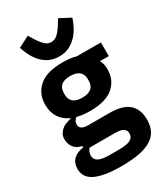

<svg xmlns="http://www.w3.org/2000/svg" viewBox="-240 -892 1043 1204"><g transform="rotate(-30 281.0 -289.5)"><path d="M22 0ZM555 38Q555 80 540.5 112Q526 144 493 166.5Q460 189 405.5 200.5Q351 212 271 212Q203 212 155.5 203.5Q108 195 78.5 179.5Q49 164 35.5 141.5Q22 119 22 90Q22 46 48 21Q74 -4 120 -10V-21Q82 -28 63 -53.5Q44 -79 44 -113Q44 -134 52.5 -149.5Q61 -165 74.5 -176.5Q88 -188 106 -195Q124 -202 142 -206V-210Q94 -232 71 -270.5Q48 -309 48 -360Q48 -440 103.5 -488.5Q159 -537 273 -537Q298 -537 323.5 -534.5Q349 -532 372 -525H546V-426H482Q498 -398 498 -360Q498 -281 442.5 -233.5Q387 -186 273 -186Q222 -186 180 -197Q157 -182 157 -155Q157 -136 171.5 -125.5Q186 -115 220 -115H372Q468 -115 511.5 -75Q555 -35 555 38ZM273 -283Q317 -283 338.5 -301.5Q360 -320 360 -355V-367Q360 -402 338.5 -420.5Q317 -439 273 -439Q229 -439 207.5 -420.5Q186 -402 186 -367V-355Q186 -320 207.5 -301.5Q229 -283 273 -283ZM416 58Q416 35 398 23Q380 11 335 11H155Q145 21 140.5 33.5Q136 46 136 58Q136 87 161 100.5Q186 114 246 114H306Q366 114 391 100.5Q416 87 416 58ZM279 -579Q235 -579 203 -595.5Q171 -612 149 -637Q127 -662 112.5 -692Q98 -722 89 -749L170 -791L190 -758Q212 -722 232.5 -702Q253 -682 279 -682Q305 -682 326 -702Q347 -722 369 -758L389 -791L469 -749Q460 -722 445 -692Q430 -662 407 -637Q384 -612 352.5 -595.5Q321 -579 279 -579Z"/></g></svg>

Font: Aneliza ExtraBold
Style: Regular
Weight: 800
Designer: Mike Abbink, Paul van der Laan, Pieter van Rosmalen
Foundry: Bold Monday
Version: Version 3.001;September 8, 2019;FontCreator 11.5.0.2425 64-b